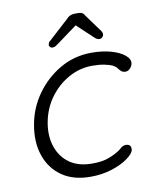

<svg xmlns="http://www.w3.org/2000/svg" viewBox="-81 -767 680 839"><g transform="rotate(-10 259.0 -347.0)"><path d="M350.6 -523.4Q398.4 -523.4 436.5 -512.7Q474.6 -502 496.6 -483.9Q518.6 -465.8 514.6 -445.3Q512.7 -435.5 503.9 -425.8Q495.1 -416 483.4 -416Q471.7 -416 464.8 -421.9Q458 -427.7 452.1 -436Q446.3 -444.3 433.6 -451.2Q421.9 -457 398.4 -461.9Q375 -466.8 343.8 -466.8Q288.1 -466.8 238.3 -439Q188.5 -411.1 154.3 -363.8Q120.1 -316.4 109.4 -256.8Q98.6 -197.3 115.2 -148.9Q131.8 -100.6 170.9 -73.2Q210 -45.9 268.6 -45.9Q308.6 -45.9 331.5 -52.7Q354.5 -59.6 373 -69.3Q393.6 -80.1 404.3 -90.3Q415 -100.6 428.7 -100.6Q441.4 -100.6 446.8 -93.3Q452.1 -85.9 450.2 -74.2Q447.3 -58.6 419.9 -38.6Q392.6 -18.6 349.1 -4.4Q305.7 9.8 252.9 9.8Q177.7 9.8 127.4 -24.9Q77.1 -59.6 56.2 -120.1Q35.2 -180.7 48.8 -256.8Q61.5 -330.1 104.5 -390.1Q147.5 -450.2 210.9 -486.8Q274.4 -523.4 350.6 -523.4ZM315.4 -662.1 215.8 -588.9Q208 -583 201.7 -579.1Q195.3 -575.2 187.5 -575.2Q180.7 -575.2 176.3 -580.1Q171.9 -585 172.9 -590.8Q173.8 -594.7 175.8 -599.1Q177.7 -603.5 183.6 -607.4L271.5 -687.5Q285.2 -704.1 307.6 -704.1H323.2Q334 -704.1 340.8 -700.7Q347.7 -697.3 352.5 -687.5L410.2 -608.4Q413.1 -603.5 414.1 -599.6Q415 -595.7 414.1 -590.8Q413.1 -585.9 408.2 -581.1Q403.3 -576.2 396.5 -576.2Q388.7 -576.2 382.8 -580.1Q377 -584 371.1 -589.8L294.9 -661.1Z"/></g></svg>

Font: Quicksand
Style: Italic
Weight: 400
Designer: Andrew Paglinawan
Foundry: Andrew Paglinawan
Version: Version 3.006